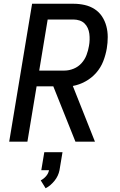

<svg xmlns="http://www.w3.org/2000/svg" viewBox="-20 -755 640 1023"><path d="M29 0 151 -735H372Q402 -735 431 -728.5Q460 -722 484 -706.5Q508 -691 523.5 -667.5Q539 -644 546.5 -616Q554 -588 554 -557.5Q554 -527 549 -497Q543 -462 530 -428.5Q517 -395 492.5 -367Q468 -339 435 -321Q402 -303 368 -297L486 0H382L264 -295H175L126 0ZM189 -379H324Q348 -379 372.5 -389Q397 -399 414.5 -418.5Q432 -438 441 -462Q450 -486 454 -510Q457 -526 457.5 -542.5Q458 -559 456 -575Q454 -591 447.5 -605.5Q441 -620 430 -630.5Q419 -641 403.5 -646Q388 -651 372 -651H234ZM223 248 197 206Q213 198 225.5 183.5Q238 169 241 152H200L216 56H313L297 152Q294 167 287.5 181Q281 195 271 207.5Q261 220 249 230.5Q237 241 223 248Z"/></svg>

Font: Iosevka SS04 Medium Extended
Style: Italic
Weight: 500
Width: 7
Italic angle: -9°
Monospace: yes
Designer: Belleve Invis
Foundry: Belleve Invis
Version: Version 19.0.0; ttfautohint (v1.8.4)